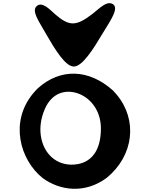

<svg xmlns="http://www.w3.org/2000/svg" viewBox="-20 -1129 941 1212"><path d="M248 -6C358 75 515 96 653 -6C825 -146 850 -372 717 -531C709 -540 701 -550 693 -558C541 -694 361 -700 218 -571C208 -561 198 -550 188 -538C40 -359 106 -121 248 -6ZM470 -540C547 -514 617 -435 617 -318C617 -182 560 -109 471 -93C356 -73 265 -142 241 -254C229 -310 234 -374 263 -441C307 -543 393 -566 470 -540ZM446 -709C500 -709 569 -819 629 -920C676 -998 737 -1081 689 -1105C650 -1123 610 -1077 562 -1040C460 -962 417 -962 328 -1039C297 -1066 246 -1124 210 -1089C180 -1057 223 -999 267 -921C325 -820 392 -709 446 -709Z"/></svg>

Font: Venom Sans
Style: Bd
Weight: 700
Version: Version 1.001